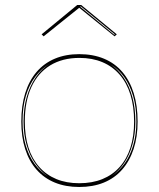

<svg xmlns="http://www.w3.org/2000/svg" viewBox="-20 -731 634 766"><path d="M296 -515Q351 -515 394.5 -497Q438 -479 468 -444Q498 -409 513.5 -359Q529 -309 529 -246Q529 -185 513 -136.5Q497 -88 467 -54Q437 -20 394 -2.5Q351 15 296 15Q242 15 199 -2.5Q156 -20 126 -54Q96 -88 80.5 -136.5Q65 -185 65 -246Q65 -309 80.5 -359Q96 -409 126 -444Q156 -479 199 -497Q242 -515 296 -515ZM297 -500Q229 -500 180 -470Q131 -440 105 -383Q79 -326 79 -246Q79 -188 93.5 -142.5Q108 -97 136.5 -65Q165 -33 205 -16.5Q245 0 296 0Q348 0 388.5 -16.5Q429 -33 457.5 -65Q486 -97 500.5 -142.5Q515 -188 515 -246Q515 -306 500.5 -353Q486 -400 457.5 -433Q429 -466 388.5 -483Q348 -500 297 -500ZM70 -246Q70 -194 82.5 -151.5Q95 -109 117.5 -78Q140 -47 171 -27Q142 -48 120 -79.5Q98 -111 86 -153Q74 -195 74 -246Q74 -301 87 -345.5Q100 -390 123 -423Q146 -456 177 -476Q145 -457 120.5 -424.5Q96 -392 83 -347.5Q70 -303 70 -246ZM524 -246Q524 -302 511.5 -346Q499 -390 476 -422.5Q453 -455 421 -474Q451 -454 473.5 -421Q496 -388 508 -344Q520 -300 520 -246Q520 -196 508.5 -154.5Q497 -113 476 -81.5Q455 -50 426 -29Q456 -49 478 -80Q500 -111 512 -153Q524 -195 524 -246ZM154 -586 146 -594 288 -711H304L446 -594L437 -586L296 -700ZM438 -594 303 -705H299L300 -704L436 -592Z"/></svg>

Font: Kalnia Glaze Thin
Style: Regular
Weight: 100
Version: Version 1.110